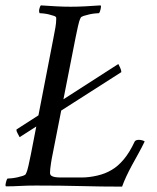

<svg xmlns="http://www.w3.org/2000/svg" viewBox="-27 -690 582 714"><path d="M35 -209Q34 -207 34 -207Q34 -202 39 -193Q44 -184 46 -180L423 -421Q424 -421 424 -422Q424 -423 424 -424Q424 -429 419.5 -439Q415 -449 413 -452ZM236 -665Q209 -665 181.5 -666.5Q154 -668 125 -670Q123 -668 121.5 -664Q120 -660 119 -655.5Q118 -651 118.5 -647Q119 -643 120 -641Q124 -641 134 -640Q144 -639 154.5 -636.5Q165 -634 173.5 -631Q182 -628 182 -624Q182 -623 182 -620.5Q182 -618 182 -617Q182 -605 179 -587.5Q176 -570 172 -550L88 -117Q83 -94 79 -74.5Q75 -55 69 -43Q67 -39 58 -36Q49 -33 37.5 -30.5Q26 -28 15.5 -27Q5 -26 1 -26Q-1 -24 -2.5 -20Q-4 -16 -5 -11.5Q-6 -7 -6.5 -3Q-7 1 -5 3Q22 3 47.5 1.5Q73 0 107 0Q154 0 195.5 0.5Q237 1 275.5 2Q314 3 351.5 3.5Q389 4 427 4Q433 -13 442.5 -33.5Q452 -54 464 -76Q476 -98 488.5 -120.5Q501 -143 511 -164Q509 -166 502.5 -168Q496 -170 489 -170Q484 -170 480 -168.5Q476 -167 474 -164Q455 -123 433 -97Q411 -71 388 -58Q365 -44 334.5 -37Q304 -30 278 -30H225Q210 -30 198 -30Q186 -30 177.5 -31.5Q169 -33 164 -36.5Q159 -40 159 -48Q159 -54 160 -63Q161 -72 162.5 -82Q164 -92 165.5 -100.5Q167 -109 168 -113L254 -550Q259 -573 263 -592.5Q267 -612 273 -624Q275 -628 284.5 -631Q294 -634 305 -636.5Q316 -639 326.5 -640Q337 -641 341 -641Q343 -643 344.5 -647Q346 -651 347 -655.5Q348 -660 348.5 -664Q349 -668 347 -670Q318 -668 290.5 -666.5Q263 -665 236 -665Z"/></svg>

Font: Vermiglione
Style: Italic
Weight: 400
Italic angle: -11°
Version: Version 1.105